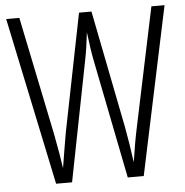

<svg xmlns="http://www.w3.org/2000/svg" viewBox="-51 -764 786 814"><g transform="rotate(-5 341.5 -357.0)"><path d="M679 -714H623L518 -214C508 -168 499 -117 491 -62C483 -122 476 -163 467 -213L368 -714H315L215 -213C209 -177 198 -115 190 -63C186 -94 177 -147 164 -214L61 -714H5L155 0H223L323 -509C331 -549 336 -584 341 -628C348 -572 353 -538 359 -508L460 0H528Z"/></g></svg>

Font: Noto Sans Devanagari UI ExtraCondensed Light
Style: Regular
Weight: 300
Width: 2
Designer: Jelle Bosma - Monotype Design Team
Foundry: Monotype Imaging Inc.
Version: Version 2.004